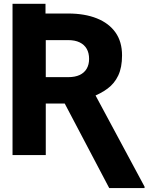

<svg xmlns="http://www.w3.org/2000/svg" viewBox="-20 -797 808 987"><path d="M44.4 -677.7V-777.3H213.9V-677.7ZM44.4 -727.5H330.6Q415.5 -727.5 477.8 -702.6Q540 -677.7 573.7 -630.1Q607.4 -582.5 607.4 -512.2Q607.4 -450.2 587.9 -408.9Q568.4 -367.7 533 -341.6Q497.6 -315.4 450.7 -297.9L394.5 -264.6H152.8L152.3 -400.4H330.6Q365.7 -400.4 389.6 -411.6Q413.6 -422.9 425.8 -444.1Q438 -465.3 438 -494.1Q438 -524.4 425.8 -545.9Q413.6 -567.4 389.6 -579.1Q365.7 -590.8 330.6 -590.8H215.3V0H44.4ZM541.5 169.9 286.1 -315.4H466.3L723.1 162.6V169.9Z"/></svg>

Font: Inter 20pt ExtraBold
Style: Regular
Weight: 800
Version: Version 4.001;git-66647c0bb